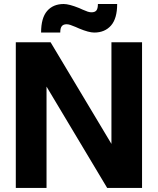

<svg xmlns="http://www.w3.org/2000/svg" viewBox="-20 -929 781 949"><path d="M509.8 0 210 -501V0H58.1V-720.2H230L530.8 -217.8V-720.2H682.1V0ZM183.1 -768.1Q183.1 -840.3 212.9 -874.8Q242.7 -909.2 294.9 -909.2Q321.3 -909.2 371.1 -889.2Q373.5 -888.2 388.7 -881.3Q403.8 -874.5 413.8 -871.3Q423.8 -868.2 432.1 -868.2Q449.2 -868.2 456.5 -877.4Q463.9 -886.7 463.9 -909.2H559.1Q559.1 -837.4 528.6 -802.7Q498 -768.1 445.8 -768.1Q418.9 -768.1 371.1 -788.1Q370.1 -788.6 353.8 -795.7Q337.4 -802.7 327.4 -805.9Q317.4 -809.1 309.1 -809.1Q293 -809.1 285.4 -799.6Q277.8 -790 277.8 -768.1Z"/></svg>

Font: Aspekta 400
Style: Bold
Weight: 700
Designer: Ivo Dolenc
Version: Version 2.000